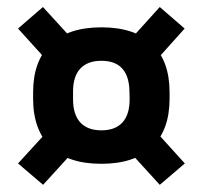

<svg xmlns="http://www.w3.org/2000/svg" viewBox="-20 -580 579 548"><path d="M269 -112.5Q174 -112.5 124.2 -160.8Q74.5 -209 74.5 -298.5V-316.5Q74.5 -406 124.5 -454Q174.5 -502 269.5 -502Q364.5 -502 414.2 -454Q464 -406 464 -316.5V-298.5Q464 -209 414.2 -160.8Q364.5 -112.5 269 -112.5ZM269.5 -208Q309 -208 329.5 -230.5Q350 -253 350 -296.5L349.5 -318.5Q349 -362 329 -384.2Q309 -406.5 269.5 -406.5Q230 -406.5 209.2 -384.2Q188.5 -362 188.5 -318.5V-296.5Q188.5 -253 209.2 -230.5Q230 -208 269.5 -208ZM408 -223.5 507.5 -113.5 436 -52.5 338 -160ZM201 -160 103 -52.5 31.5 -113.5 133 -224.5ZM126 -394 31.5 -498.5 102.5 -560 199 -454.5ZM338 -451.5 436 -560 507 -498.5 407 -387Z"/></svg>

Font: Anek Latin SemiBold
Style: Regular
Weight: 600
Designer: Yesha Goshar
Foundry: Ek Type
Version: Version 1.003